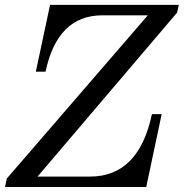

<svg xmlns="http://www.w3.org/2000/svg" viewBox="-46 -752 745 772"><path d="M542 0H-25.9L-18.6 -34.2L548.3 -690.4H365.7Q185.1 -690.4 137.2 -463.9H98.1L155.3 -732.4H672.9L666 -701.2L105 -42H315.9Q511.7 -42 564.9 -293H604Z"/></svg>

Font: Munson
Style: Italic
Weight: 400
Italic angle: -12°
Designer: Paul James MIller
Foundry: High-Logic / Made with FontCreator
Version: Version 2.10;May 5, 2019;FontCreator 11.5.0.2430 64-bit